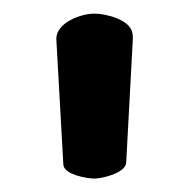

<svg xmlns="http://www.w3.org/2000/svg" viewBox="-20 -773 267 283"><path d="M73.2 -533.2C73.2 -531.7 73.2 -530.3 73.7 -528.8C76.2 -515.6 107.9 -509.8 119.1 -509.8C130.9 -509.8 165 -518.1 166 -533.2L175.8 -715.8C175.8 -719.2 175.8 -722.7 174.8 -725.6C170.9 -744.1 135.7 -752.9 120.1 -752.9H118.2C100.6 -752.9 63 -740.2 63 -715.8Z"/></svg>

Font: Tuffy
Style: Bold
Weight: 700
Designer: Thatcher Ulrich, Karoly Barta, Michael Everson
Version: Version 001.270